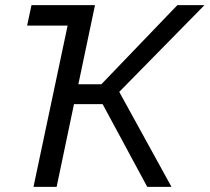

<svg xmlns="http://www.w3.org/2000/svg" viewBox="-20 -730 819 750"><path d="M778.8 -710 445.8 -371.1 649.9 0H555.2L380.9 -323.2H269L201.2 0H110.8L244.1 -629.9H85.9L103 -710H351.1L286.1 -400.9H376L672.9 -710Z"/></svg>

Font: Rawline Medium
Style: Italic
Weight: 500
Italic angle: -12°
Designer: Matt McInerney, Pablo Impallari, Rodrigo Fuenzalida
Foundry: Matt McInerney, Pablo Impallari, Rodrigo Fuenzalida
Version: Version 4.020;PS 004.020;hotconv 1.0.88;makeotf.lib2.5.64775